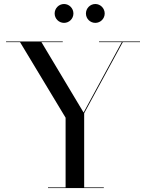

<svg xmlns="http://www.w3.org/2000/svg" viewBox="-20 -962 747 982"><path d="M419.5 -893C419.5 -866.5 441 -845 467.5 -845C494 -845 515.5 -866.5 515.5 -893C515.5 -919.5 494 -941.5 467.5 -941.5C441 -941.5 419.5 -919.5 419.5 -893ZM259.5 -893C259.5 -866.5 281 -845 307.5 -845C334 -845 355.5 -866.5 355.5 -893C355.5 -919.5 334 -941.5 307.5 -941.5C281 -941.5 259.5 -919.5 259.5 -893ZM225.5 -3.5V0H511V-3.5H410.5V-383L608 -746.5H696V-750H486.5V-746.5H603L407.5 -386.5L192 -746.5H301V-750H11V-746.5H82.5L315.5 -360V-3.5Z"/></svg>

Font: Bodoni* 48pt
Style: Regular
Weight: 400
Version: Version 2.3